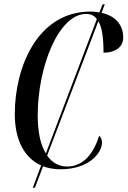

<svg xmlns="http://www.w3.org/2000/svg" viewBox="-20 -780 595 896"><path d="M133 96H143L181 -4C205 5 232 10 262 10C395 10 456 -66 456 -115C456 -130 450 -139 443 -147C417 -65 371 -3 293 -3C255 -3 224 -20 200 -54L439 -681C457 -651 463 -601 463 -534C515 -534 555 -558 555 -605C555 -663 520 -706 454 -720L469 -760H459L444 -722C431 -724 417 -726 402 -726C156 -726 49 -468 49 -248C49 -125 95 -42 172 -8ZM156 -242C156 -467 253 -715 382 -715C404 -715 420 -707 432 -691L194 -64C169 -104 156 -164 156 -242Z"/></svg>

Font: Noto Serif Display ExtraCondensed Medium
Style: Italic
Weight: 500
Width: 2
Italic angle: -12°
Designer: Monotype Design Team
Foundry: Monotype Imaging Inc.
Version: Version 2.009